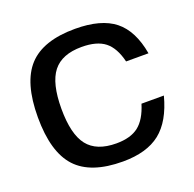

<svg xmlns="http://www.w3.org/2000/svg" viewBox="-129 -853 1019 1007"><g transform="rotate(-20 380.0 -350.0)"><path d="M585 -231.9H710Q675.3 -99.6 599.9 -39.8Q524.4 20 391.1 20Q212.4 20 131.1 -68.1Q49.8 -156.2 49.8 -350.1Q49.8 -543.9 131.1 -632.1Q212.4 -720.2 391.1 -720.2Q536.1 -720.2 611.6 -660.2Q687 -600.1 710 -467.8H585Q565.4 -548.8 520.5 -584Q475.6 -619.1 391.1 -619.1Q280.8 -619.1 231 -555.7Q181.2 -492.2 181.2 -350.1Q181.2 -208 231 -144.5Q280.8 -81.1 391.1 -81.1Q470.7 -81.1 515.4 -116Q560.1 -150.9 585 -231.9Z"/></g></svg>

Font: Fivo Sans Modern Med
Style: Regular
Weight: 450
Designer: Alexander Slobzheninov
Foundry: Alexander Slobzheninov
Version: 1.0